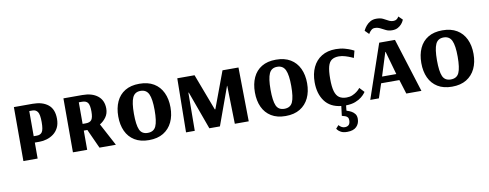

<svg xmlns="http://www.w3.org/2000/svg" viewBox="-75 -1110 4464 1752"><g transform="rotate(-10 2157.5 -234.5)"><path d="M66 0V-500H240Q330 -500 382.5 -458Q435 -416 435 -327Q435 -278 417.5 -244Q400 -210 371.5 -189Q343 -168 309 -158Q275 -148 243 -148H198V0ZM198 -207H228Q261 -207 276.5 -230Q292 -253 292 -321Q292 -392 275.5 -416Q259 -440 228 -440H198Z M525 0V-500H700Q790 -500 842 -458.5Q894 -417 894 -341Q894 -295 870 -261.5Q846 -228 812 -208L923 0H771L690 -178H657V0ZM657 -240H687Q725 -240 740.5 -261Q756 -282 756 -338Q756 -396 740.5 -418Q725 -440 687 -440H657Z M1229 11Q1150 11 1096.5 -22Q1043 -55 1016 -113.5Q989 -172 989 -250Q989 -328 1016 -387Q1043 -446 1096.5 -478.5Q1150 -511 1229 -511Q1309 -511 1363 -478.5Q1417 -446 1445 -387Q1473 -328 1473 -250Q1473 -172 1445 -113.5Q1417 -55 1363 -22Q1309 11 1229 11ZM1229 -56Q1285 -56 1305.5 -101.5Q1326 -147 1326 -250Q1326 -353 1304.5 -399Q1283 -445 1229 -445Q1176 -445 1155 -399Q1134 -353 1134 -250Q1134 -147 1154 -101.5Q1174 -56 1229 -56Z M1573 0 1580 -500H1740L1868 -161H1873L1999 -500H2147L2154 0H2025L2017 -353H2015L1887 0H1789L1661 -353H1657L1654 0Z M2495 11Q2416 11 2362.5 -22Q2309 -55 2282 -113.5Q2255 -172 2255 -250Q2255 -328 2282 -387Q2309 -446 2362.5 -478.5Q2416 -511 2495 -511Q2575 -511 2629 -478.5Q2683 -446 2711 -387Q2739 -328 2739 -250Q2739 -172 2711 -113.5Q2683 -55 2629 -22Q2575 11 2495 11ZM2495 -56Q2551 -56 2571.5 -101.5Q2592 -147 2592 -250Q2592 -353 2570.5 -399Q2549 -445 2495 -445Q2442 -445 2421 -399Q2400 -353 2400 -250Q2400 -147 2420 -101.5Q2440 -56 2495 -56Z M3024 251Q2987 251 2966 239.5Q2945 228 2936.5 216.5Q2928 205 2928 205L2954 176Q2954 176 2960.5 183Q2967 190 2979.5 197.5Q2992 205 3009 205Q3032 205 3045.5 192Q3059 179 3059 148Q3059 130 3050 120.5Q3041 111 3029 107Q3017 103 3008 101Q2999 99 2999 98L3010 9Q2909 -2 2858.5 -71Q2808 -140 2808 -246Q2808 -325 2836 -384.5Q2864 -444 2918 -477.5Q2972 -511 3050 -511Q3094 -511 3132 -500.5Q3170 -490 3193 -479Q3216 -468 3216 -468L3199 -403Q3199 -403 3177.5 -412.5Q3156 -422 3125.5 -431.5Q3095 -441 3066 -441Q3025 -441 3000 -424Q2975 -407 2964 -366Q2953 -325 2953 -252Q2953 -178 2965.5 -136Q2978 -94 3004.5 -76.5Q3031 -59 3072 -59Q3102 -59 3125.5 -69Q3149 -79 3166 -92Q3183 -105 3191.5 -115Q3200 -125 3200 -125L3241 -81Q3241 -81 3231 -67.5Q3221 -54 3199 -36Q3177 -18 3141.5 -4Q3106 10 3054 11L3049 58Q3049 60 3062.5 64Q3076 68 3093.5 77.5Q3111 87 3124.5 104Q3138 121 3138 150Q3138 194 3109.5 222.5Q3081 251 3024 251Z M3588 -591Q3556 -591 3531.5 -603Q3507 -615 3484 -627Q3461 -639 3433 -639Q3415 -639 3402 -627.5Q3389 -616 3382 -605Q3375 -594 3375 -594L3339 -630Q3339 -630 3346 -643.5Q3353 -657 3368 -675Q3383 -693 3406.5 -706.5Q3430 -720 3462 -720Q3499 -720 3523 -708.5Q3547 -697 3568 -685Q3589 -673 3614 -673Q3632 -673 3643 -681Q3654 -689 3659 -697Q3664 -705 3664 -705L3700 -670Q3700 -670 3694.5 -658Q3689 -646 3676 -630.5Q3663 -615 3641.5 -603Q3620 -591 3588 -591ZM3280 0 3451 -500H3597L3754 0H3614L3573 -132H3404L3360 0ZM3423 -191H3555L3494 -407H3491Z M4037 11Q3958 11 3904.5 -22Q3851 -55 3824 -113.5Q3797 -172 3797 -250Q3797 -328 3824 -387Q3851 -446 3904.5 -478.5Q3958 -511 4037 -511Q4117 -511 4171 -478.5Q4225 -446 4253 -387Q4281 -328 4281 -250Q4281 -172 4253 -113.5Q4225 -55 4171 -22Q4117 11 4037 11ZM4037 -56Q4093 -56 4113.5 -101.5Q4134 -147 4134 -250Q4134 -353 4112.5 -399Q4091 -445 4037 -445Q3984 -445 3963 -399Q3942 -353 3942 -250Q3942 -147 3962 -101.5Q3982 -56 4037 -56Z"/></g></svg>

Font: Arsenal SC
Style: Bold
Weight: 700
Designer: Andrij Shevchenko
Foundry: Stairsfor
Version: Version 2.001; ttfautohint (v1.8.4.7-5d5b)